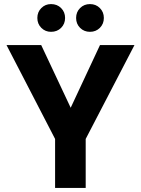

<svg xmlns="http://www.w3.org/2000/svg" viewBox="-20 -921 690 941"><path d="M250 0V-240L12 -700H182L341 -362H312L470 -700H639L400 -240V0ZM230 -765Q202 -765 182.5 -784.5Q163 -804 163 -833Q163 -862 182.5 -881.5Q202 -901 230 -901Q260 -901 279.5 -881.5Q299 -862 299 -833Q299 -804 279.5 -784.5Q260 -765 230 -765ZM421 -765Q392 -765 372.5 -784.5Q353 -804 353 -833Q353 -862 372.5 -881.5Q392 -901 421 -901Q450 -901 469.5 -881.5Q489 -862 489 -833Q489 -804 469.5 -784.5Q450 -765 421 -765Z"/></svg>

Font: DM Sans 16pt Black
Style: Regular
Weight: 900
Version: Version 4.004;gftools[0.9.30]